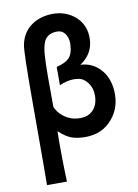

<svg xmlns="http://www.w3.org/2000/svg" viewBox="-91 -672 674 939"><g transform="rotate(-10 246.5 -202.0)"><path d="M469 -189Q474 -107 426 -51Q376 9 291 9Q252 9 223.5 -1Q195 -11 161 -43Q159 77 164 208H65Q66 195 66 -210Q66 -453 73 -487Q85 -548 132 -581Q173 -610 234 -612Q304 -613 352 -569Q398 -526 395 -457Q392 -386 328 -343Q383 -341 422 -302Q464 -260 469 -189ZM372 -184Q372 -220 352.5 -246.5Q333 -273 306 -277Q292 -279 284 -279Q249 -279 212 -262V-353Q256 -364 274 -382Q295 -403 297 -450Q298 -484 282 -504.5Q266 -525 237 -523Q194 -520 178 -486Q167 -461 164 -413Q160 -341 162 -164Q172 -137 198 -116Q230 -90 270 -87Q318 -83 345 -109.5Q372 -136 372 -184Z"/></g></svg>

Font: GFS Neohellenic Rg
Style: Bold
Weight: 700
Designer: Designed by Takis Katsoulidis and George D. Matthiopoulos.
Foundry: Designed by Takis Katsoulidis and George D. Matthiopoulos.
Version: Version 1.0